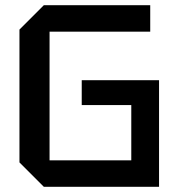

<svg xmlns="http://www.w3.org/2000/svg" viewBox="-20 -720 688 740"><path d="M55 -94V-606L149 -700H559V-598H171V-102H486V-315H295V-411H593V0H149Z"/></svg>

Font: Tektur Medium
Style: Regular
Weight: 500
Designer: Adam Jagosz
Foundry: Adam Jagosz
Version: Version 1.005;gftools[0.9.30]